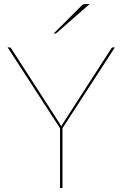

<svg xmlns="http://www.w3.org/2000/svg" viewBox="-20 -936 610 956"><path d="M291 -297.5V0H279V-297.5L18 -700H28Q32.5 -700 35 -696L270.5 -331Q274.5 -324.5 278.5 -318.8Q282.5 -313 285 -307Q288 -313 291.8 -318.8Q295.5 -324.5 299.5 -331L535 -696Q537.5 -700 542 -700H552ZM426.5 -916 262 -772Q260 -770 257.8 -769.5Q255.5 -769 253 -769H247L387.5 -909Q391.5 -913 395.8 -914.5Q400 -916 408.5 -916Z"/></svg>

Font: Lato 2
Style: Regular
Weight: 100
Designer: Lukasz Dziedzic with Adam Twardoch and Botio Nikoltchev
Foundry: tyPoland Lukasz Dziedzic
Version: Version 2.015; 2015-08-06; http://www.latofonts.com/